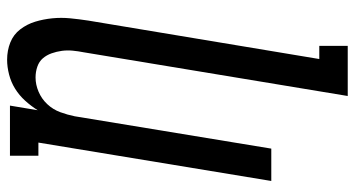

<svg xmlns="http://www.w3.org/2000/svg" viewBox="-249 -534 998 540"><g transform="rotate(-90 250.0 -264.0)"><path d="M250 215 373 -528Q376 -543 377.5 -558.5Q379 -574 377 -589Q375 -604 370 -618Q365 -632 356 -642.5Q347 -653 332.5 -658Q318 -663 302 -663Q282 -663 262 -654.5Q242 -646 227 -630Q212 -614 204.5 -593.5Q197 -573 193 -553L102 0H11L119 -655H82V-735H223L210 -657Q222 -676 237 -692.5Q252 -709 270.5 -720.5Q289 -732 310.5 -737.5Q332 -743 352 -743Q378 -743 400.5 -734Q423 -725 437.5 -706Q452 -687 459 -664Q466 -641 468.5 -616Q471 -591 468.5 -565.5Q466 -540 462 -514L354 135H391V215Z"/></g></svg>

Font: Iosevka Curly Slab Medium
Style: Italic
Weight: 500
Italic angle: -9°
Monospace: yes
Designer: Belleve Invis
Foundry: Belleve Invis
Version: Version 22.1.2; ttfautohint (v1.8.4)